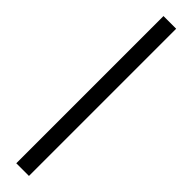

<svg xmlns="http://www.w3.org/2000/svg" viewBox="30 -121 439 439"><g transform="rotate(-45 250.0 98.5)"><path d="M12 119V78H488V119Z"/></g></svg>

Font: Assistant Light
Style: Regular
Weight: 300
Designer: Hebrew By Ben Nathan, Latin by Paul Hunt
Version: Version 2.001;PS 002.001;hotconv 1.0.88;makeotf.lib2.5.64775